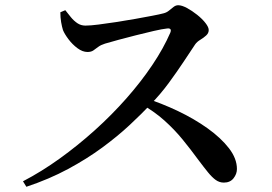

<svg xmlns="http://www.w3.org/2000/svg" viewBox="-20 -720 1040 735"><path d="M68 -26Q139 -63 208.5 -113Q278 -163 343 -221.5Q408 -280 464 -343.5Q520 -407 563 -471Q606 -535 632 -595Q639 -613 620 -611Q601 -609 568.5 -601.5Q536 -594 500.5 -585Q465 -576 433.5 -567.5Q402 -559 382 -553Q366 -548 356 -540.5Q346 -533 337.5 -527Q329 -521 315 -521Q296 -521 276.5 -535.5Q257 -550 242 -570Q227 -590 221 -605Q217 -618 214 -635.5Q211 -653 211 -673L230 -681Q240 -668 251.5 -654Q263 -640 276.5 -631Q290 -622 307 -622Q326 -622 357 -626Q388 -630 424.5 -635.5Q461 -641 497 -647.5Q533 -654 562 -659.5Q591 -665 606 -669Q618 -672 627 -679.5Q636 -687 644.5 -693.5Q653 -700 662 -700Q676 -700 695.5 -689.5Q715 -679 734.5 -663.5Q754 -648 766.5 -632Q779 -616 779 -605Q779 -593 769 -584Q759 -575 746.5 -567.5Q734 -560 727 -550Q709 -523 683.5 -484.5Q658 -446 626.5 -403Q595 -360 557 -321Q523 -285 477 -242Q431 -199 372 -155.5Q313 -112 240.5 -73Q168 -34 81 -5ZM837 -21Q820 -21 806 -31Q792 -41 776.5 -60Q761 -79 740 -107Q710 -148 679 -186Q648 -224 609 -259Q570 -294 515 -325L532 -346Q598 -325 661 -295Q724 -265 775 -228.5Q826 -192 856.5 -152.5Q887 -113 887 -73Q887 -54 874 -37.5Q861 -21 837 -21Z"/></svg>

Font: Noto Serif JP ExtraLight SemiBold
Style: Regular
Weight: 600
Version: Version 2.003-H1;hotconv 1.1.1;makeotfexe 2.6.0